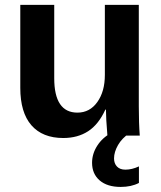

<svg xmlns="http://www.w3.org/2000/svg" viewBox="-20 -548 651 776"><path d="M199.2 -528.3V-231.9Q199.2 -92.8 293 -92.8Q342.8 -92.8 373.3 -135.5Q403.8 -178.2 403.8 -245.1V-528.3H541V-118.2Q541 -50.8 544.9 0H414.1Q408.2 -70.3 408.2 -105H405.8Q378.4 -44.9 336.2 -17.6Q293.9 9.8 235.8 9.8Q151.9 9.8 106.9 -41.7Q62 -93.3 62 -192.9V-528.3ZM467.8 207.5Q413.6 207.5 382.8 181.2Q352.1 154.8 352.1 109.9Q352.1 73.2 373.3 40.5Q394.5 7.8 429.2 -10.3H503.9Q473.1 10.3 457 38.3Q440.9 66.4 440.9 92.3Q440.9 112.8 452.9 125.2Q464.8 137.7 486.8 137.7Q513.2 137.7 541.5 124.5V191.4Q510.7 207.5 467.8 207.5Z"/></svg>

Font: Arial
Style: Bold
Weight: 700
Designer: Steve Matteson
Foundry: Ascender Corporation
Version: Version 2.00.3